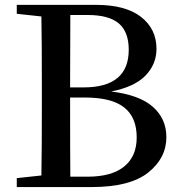

<svg xmlns="http://www.w3.org/2000/svg" viewBox="-20 -757 735 777"><path d="M264.6 -42H335Q431.6 -42 482.4 -83Q533.2 -124 533.2 -201.2Q533.2 -282.2 482.4 -322.3Q431.6 -362.3 324.2 -362.3H263.7Q263.7 -142.6 264.6 -42ZM335 -696.3H264.6Q263.7 -600.6 263.7 -403.3H318.4Q501 -403.3 501 -555.7Q501 -627.9 460.9 -662.1Q420.9 -696.3 335 -696.3ZM47.9 -737.3H369.1Q488.3 -737.3 550.8 -688.5Q613.3 -639.6 613.3 -559.6Q613.3 -497.1 568.8 -451.2Q524.4 -405.3 429.7 -386.7Q543.9 -373 598.6 -324.7Q653.3 -276.4 653.3 -202.1Q653.3 -117.2 579.6 -58.6Q505.9 0 350.6 0H47.9V-36.1L147.5 -46.9Q149.4 -145.5 149.4 -347.7V-397.5Q149.4 -593.8 147.5 -690.4L47.9 -701.2Z"/></svg>

Font: GenYoMin TW TTF SemiBold
Style: Regular
Weight: 600
Version: Version 1.300